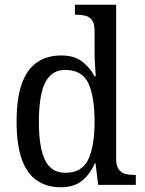

<svg xmlns="http://www.w3.org/2000/svg" viewBox="-20 -780 610 810"><path d="M237 10Q177 10 135 -19Q93 -48 71.5 -109.5Q50 -171 50 -267Q50 -364 71.5 -425.5Q93 -487 135.5 -516.5Q178 -546 238 -546Q292 -546 325 -521.5Q358 -497 379 -458H384Q382 -482 380.5 -511.5Q379 -541 379 -566V-650Q379 -680 368.5 -694.5Q358 -709 341 -713.5Q324 -718 304 -718H296V-760H470V-110Q470 -81 480.5 -66Q491 -51 508 -46.5Q525 -42 545 -42H553V0H394L383 -91H380Q359 -44 325.5 -17Q292 10 237 10ZM256 -51Q325 -51 352 -106.5Q379 -162 379 -267Q379 -372 353 -428.5Q327 -485 255 -485Q216 -485 191 -460Q166 -435 155 -386Q144 -337 144 -266Q144 -158 170 -104.5Q196 -51 256 -51Z"/></svg>

Font: Noto Serif Khmer SemiCondensed
Style: Regular
Weight: 400
Width: 4
Designer: Danh Hong and the Monotype Design Team
Foundry: Monotype Imaging Inc.
Version: Version 2.004